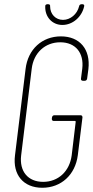

<svg xmlns="http://www.w3.org/2000/svg" viewBox="-20 -880 439 908"><path d="M275 -762C324 -762 367 -800 378 -850C380 -856 376 -860 370 -860H366C360 -860 355 -857 354 -850C345 -813 313 -786 278 -786C243 -786 217 -813 217 -850C218 -857 214 -860 208 -860H204C198 -860 193 -856 194 -850C192 -800 227 -762 275 -762ZM180 8C269 8 336 -53 348 -146L370 -325C370 -331 367 -335 361 -335H237C231 -335 227 -331 226 -325L225 -318C225 -312 228 -308 234 -308H335C337 -308 338 -306 338 -304L319 -145C309 -70 256 -20 184 -20C112 -20 71 -70 80 -145L130 -555C139 -630 193 -680 265 -680C337 -680 378 -630 369 -555L363 -508C362 -502 366 -498 372 -498H381C387 -498 391 -502 392 -508L398 -553C409 -647 357 -708 268 -708C179 -708 112 -647 101 -554L51 -146C39 -53 91 8 180 8Z"/></svg>

Font: Barlow Condensed Thin
Style: Italic
Weight: 250
Width: 3
Italic angle: -7°
Designer: Jeremy Tribby
Foundry: Tribby Type
Version: Version 1.422;hotconv 1.0.109;makeotfexe 2.5.65596